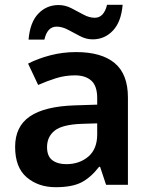

<svg xmlns="http://www.w3.org/2000/svg" viewBox="-20 -770 630 800"><path d="M297 -553Q403 -553 458 -507Q513 -461 513 -364V0H422L397 -75H393Q358 -30 319 -10Q280 10 212 10Q140 10 91.5 -31Q43 -72 43 -158Q43 -243 104.5 -285Q166 -327 292 -331L385 -334V-361Q385 -412 360.5 -434Q336 -456 292 -456Q251 -456 213 -444Q175 -432 139 -416L97 -505Q138 -526 189.5 -539.5Q241 -553 297 -553ZM320 -254Q239 -251 207.5 -225.5Q176 -200 176 -157Q176 -119 198 -102.5Q220 -86 256 -86Q311 -86 348 -117.5Q385 -149 385 -210V-256ZM99 -605Q105 -677 139.5 -713Q174 -749 224 -749Q252 -749 278 -735.5Q304 -722 328 -709Q352 -696 375 -696Q413 -696 426 -750H491Q485 -679 450.5 -642.5Q416 -606 366 -606Q339 -606 313.5 -619.5Q288 -633 263.5 -646Q239 -659 216 -659Q177 -659 165 -605Z"/></svg>

Font: Noto Sans Lisu SemiBold
Style: Regular
Weight: 600
Designer: Monotype Design Team. David Williams.
Foundry: Monotype Imaging Inc.
Version: Version 2.102; ttfautohint (v1.8.4.7-5d5b)